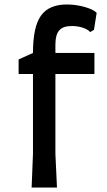

<svg xmlns="http://www.w3.org/2000/svg" viewBox="-20 -836 476 856"><path d="M63 -571 127 -600Q127 -716 162.5 -766Q198 -816 278 -816Q319 -816 357.5 -805Q396 -794 411 -779L399 -703L382 -693Q372 -705 349 -712.5Q326 -720 300 -720Q261 -720 244 -700.5Q227 -681 227 -638V-600H401V-506H227V-150L234 0H121L127 -150V-506H63Z"/></svg>

Font: Farro
Style: Regular
Weight: 400
Designer: Aceler Chua
Foundry: Grayscale Limited
Version: Version 1.101